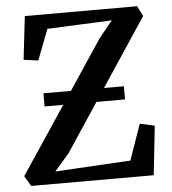

<svg xmlns="http://www.w3.org/2000/svg" viewBox="-53 -794 753 843"><g transform="rotate(-5 323.5 -373.0)"><path d="M50.5 0 23.5 -45 407 -620.5 466.5 -693.5 181.5 -681 129.5 -546 65.5 -554.5 87.5 -745.5H582.5L605 -700.5L226.5 -129L161.5 -54L494 -73L549 -230.5L614 -216.5L590.5 0ZM494 -400.5V-342.5H139.5V-400.5Z"/></g></svg>

Font: Merriweather 28pt SemiBold
Style: Regular
Weight: 600
Version: Version 2.100